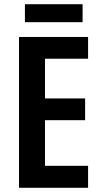

<svg xmlns="http://www.w3.org/2000/svg" viewBox="-20 -889 481 909"><path d="M397 0H70V-714H397V-611H193V-423H383V-320H193V-104H397ZM371 -869V-784H98V-869Z"/></svg>

Font: Avrile Sans Condensed SemiBold
Style: Regular
Weight: 600
Width: 3
Designer: Monotype Design Team
Foundry: Monotype Imaging Inc.
Version: Version 2.001;September 10, 2019;FontCreator 11.5.0.2425 64-